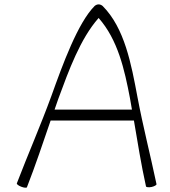

<svg xmlns="http://www.w3.org/2000/svg" viewBox="-20 -845 775 876"><path d="M103 9C142 -91 176 -193 211 -295H591C608 -195 624 -94 646 5C646 9 658 11 672 8C685 5 695 -1 694 -5C666 -138 632 -270 607 -403C579 -552 549 -717 448 -818C443 -822 437 -825 430 -825C423 -825 417 -822 412 -818C335 -741 266 -551 214 -406C165 -272 108 -142 57 -9C55 -5 64 2 77 7C90 12 102 13 103 9ZM246 -394C294 -524 346 -668 430 -763C518 -663 548 -528 573 -397C576 -379 579 -362 582 -345H229C235 -361 240 -378 246 -394Z"/></svg>

Font: Nupuram Thin
Style: Regular
Weight: 100
Designer: Santhosh Thottingal (santhosh.thottingal@gmail.com)
Foundry: SMC
Version: Version 1.000